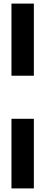

<svg xmlns="http://www.w3.org/2000/svg" viewBox="-20 -930 253 1070"><path d="M43.9 -910H168.7V-508H43.9ZM43.9 -268H168.7V120H43.9Z"/></svg>

Font: Big Shoulders Stencil Display SC Thin
Style: Regular
Weight: 100
Designer: Patric King
Foundry: XO Type Co
Version: Version 2.001